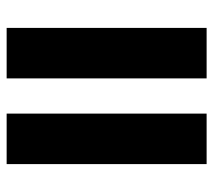

<svg xmlns="http://www.w3.org/2000/svg" viewBox="-52 -590 642 578"><g transform="rotate(90 269.0 -301.0)"><path d="M322 0H474V-602H322ZM64 0H216V-602H64Z"/></g></svg>

Font: Noto Sans Hebrew Condensed
Style: Bold
Weight: 700
Width: 3
Designer: Monotype Design Team
Foundry: Monotype Imaging Inc.
Version: Version 2.004